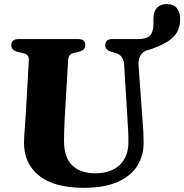

<svg xmlns="http://www.w3.org/2000/svg" viewBox="-20 -888 887 924"><path d="M594 -305 577.5 -575.5Q574.5 -622 537 -632.5L518.5 -638Q486.5 -646 486.5 -671Q486.5 -700 521 -700H642Q687.5 -700 703 -718Q718.5 -736 718.5 -773V-798.5Q718.5 -832 735.2 -850.2Q752 -868.5 782.5 -868.5Q814.5 -868.5 830.8 -849.2Q847 -830 847 -795.5Q847 -744.5 815.8 -711.5Q784.5 -678.5 707 -651.5L687 -645.5Q666.5 -639 655.5 -620Q644.5 -601 647 -571L666 -307Q671 -255.5 671 -203Q672 -141 641.5 -91.2Q611 -41.5 546.8 -12.8Q482.5 16 382.5 16Q241.5 16 168.2 -42.5Q95 -101 95.5 -202Q95.5 -216 97 -238.5Q98.5 -261 100.2 -284Q102 -307 103 -323L119 -600Q120 -627 89 -633L66.5 -638Q34.5 -645 34.5 -671Q34.5 -700 69.5 -700H355Q390.5 -700 390.5 -671Q390.5 -647 358 -638L335 -633Q309 -627 308 -600.5L291.5 -320Q289.5 -287.5 288.8 -260.5Q288 -233.5 288 -214Q287.5 -130.5 327.5 -92.2Q367.5 -54 438 -54Q514 -54 556.5 -94.5Q599 -135 598 -206Q598 -240.5 596.5 -262.8Q595 -285 594 -305Z"/></svg>

Font: Fraunces 9pt S000
Style: Bold
Weight: 700
Version: Version 1.000; ttfautohint (v1.8.3)